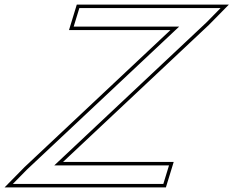

<svg xmlns="http://www.w3.org/2000/svg" viewBox="-79 -775 1009 830"><path d="M279.5 -660H239.5L264 -740H304H799.5H839.5H874.5L813.5 -678L155.6 -60H611.6H651.6L627.1 20H587.1H51.6H11.6H-23.4L37.6 -42L695.5 -660ZM219.3 -645H657.7L27.1 -52.7L-59.1 35H638.2L671.9 -75H193.5L824 -667.3L910.3 -755H252.9Z"/></svg>

Font: Nordica Plus
Style: NordicaClassicLtExtOblOl
Weight: 300
Version: Version 1.01